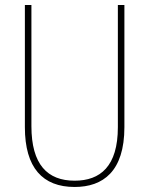

<svg xmlns="http://www.w3.org/2000/svg" viewBox="-20 -734 594 764"><path d="M475 -228V-714H449V-228C449 -72 379 -15 277 -15C169 -15 105 -79 105 -232V-714H79V-228C79 -66 150 10 277 10C390 10 475 -52 475 -228Z"/></svg>

Font: Noto Sans Kannada Condensed Thin
Style: Regular
Weight: 100
Width: 3
Designer: Jelle Bosma - Monotype Design Team
Foundry: Monotype Imaging Inc.
Version: Version 2.005